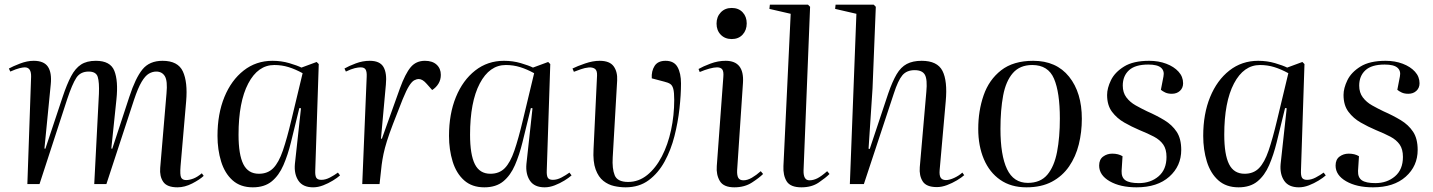

<svg xmlns="http://www.w3.org/2000/svg" viewBox="-20 -787 6129 821"><path d="M403 -386Q405 -435 398 -458Q391 -481 359 -481Q324 -481 306.5 -454.5Q289 -428 267 -362L149 0H97L113 -459Q114 -499 86 -499Q78 -499 63.5 -495.5Q49 -492 24 -481L18 -494Q34 -503 65 -515Q96 -527 124 -527Q168 -527 185 -501.5Q202 -476 197 -426L170 -152L174 -151L248 -373Q266 -427 284 -461Q302 -495 326.5 -511Q351 -527 390 -527Q452 -527 469 -484Q486 -441 478 -363L456 -152L460 -151L533 -373Q559 -453 589 -490Q619 -527 675 -527Q741 -527 762 -481.5Q783 -436 776 -354L752 -76Q749 -39 754.5 -28Q760 -17 776 -17Q790 -17 807 -23.5Q824 -30 843 -46L851 -35Q834 -19 802 -2.5Q770 14 739 14Q694 14 678 -9.5Q662 -33 665 -69L692 -388Q697 -441 685 -461Q673 -481 648 -481Q632 -481 616.5 -472Q601 -463 585.5 -437Q570 -411 553 -360L435 0H383Z M1328 -58Q1327 -36 1332.5 -27Q1338 -18 1354 -18Q1372 -18 1391 -28Q1410 -38 1425 -49L1434 -37Q1423 -27 1403.5 -15Q1384 -3 1362 5.5Q1340 14 1319 14Q1275 14 1256 -14.5Q1237 -43 1241 -86L1267 -324L1260 -325L1224 -178Q1211 -125 1192 -81Q1173 -37 1142 -11.5Q1111 14 1061 14Q1008 14 974.5 -16Q941 -46 925.5 -96.5Q910 -147 910 -206Q910 -300 939.5 -372Q969 -444 1022 -485.5Q1075 -527 1145 -527Q1183 -527 1217 -517Q1251 -507 1269 -498L1334 -522L1343 -513ZM1087 -44Q1125 -44 1148.5 -68Q1172 -92 1189.5 -143Q1207 -194 1226 -274L1274 -474Q1243 -491 1214 -500Q1185 -509 1153 -509Q1083 -509 1041.5 -430Q1000 -351 1000 -211Q1000 -126 1020.5 -85Q1041 -44 1087 -44Z M1548 -459Q1549 -480 1543.5 -489.5Q1538 -499 1522 -499Q1512 -499 1497 -495.5Q1482 -492 1459 -481L1453 -494Q1472 -505 1501.5 -516Q1531 -527 1561 -527Q1604 -527 1619.5 -501Q1635 -475 1630 -425L1609 -194H1613L1690 -409Q1713 -472 1736 -499.5Q1759 -527 1797 -527Q1829 -527 1847 -510.5Q1865 -494 1865 -467Q1865 -446 1855 -429.5Q1845 -413 1828 -402L1805 -428Q1787 -449 1771 -449Q1761 -449 1751 -443.5Q1741 -438 1729.5 -420Q1718 -402 1702 -363Q1677 -300 1660.5 -257Q1644 -214 1634.5 -183.5Q1625 -153 1620 -129Q1615 -105 1612 -82L1603 0H1529Z M2318 -58Q2317 -36 2322.5 -27Q2328 -18 2344 -18Q2362 -18 2381 -28Q2400 -38 2415 -49L2424 -37Q2413 -27 2393.5 -15Q2374 -3 2352 5.5Q2330 14 2309 14Q2265 14 2246 -14.5Q2227 -43 2231 -86L2257 -324L2250 -325L2214 -178Q2201 -125 2182 -81Q2163 -37 2132 -11.5Q2101 14 2051 14Q1998 14 1964.5 -16Q1931 -46 1915.5 -96.5Q1900 -147 1900 -206Q1900 -300 1929.5 -372Q1959 -444 2012 -485.5Q2065 -527 2135 -527Q2173 -527 2207 -517Q2241 -507 2259 -498L2324 -522L2333 -513ZM2077 -44Q2115 -44 2138.5 -68Q2162 -92 2179.5 -143Q2197 -194 2216 -274L2264 -474Q2233 -491 2204 -500Q2175 -509 2143 -509Q2073 -509 2031.5 -430Q1990 -351 1990 -211Q1990 -126 2010.5 -85Q2031 -44 2077 -44Z M2826 -527Q2862 -527 2877 -500.5Q2892 -474 2892 -430Q2892 -382 2885.5 -323Q2879 -264 2864 -205Q2849 -146 2822 -96.5Q2795 -47 2754 -16.5Q2713 14 2655 14Q2631 14 2606 8.5Q2581 3 2560 -13.5Q2539 -30 2527 -62.5Q2515 -95 2518 -149L2533 -464Q2534 -486 2523.5 -493Q2513 -500 2497 -498.5Q2481 -497 2464 -491L2434 -480L2428 -494Q2448 -504 2481.5 -515.5Q2515 -527 2544 -527Q2587 -527 2604 -503.5Q2621 -480 2619 -443L2600 -114Q2597 -66 2608.5 -37.5Q2620 -9 2666 -9Q2711 -9 2747.5 -38.5Q2784 -68 2810 -118Q2836 -168 2849.5 -231Q2863 -294 2863 -360Q2863 -392 2859 -407Q2855 -422 2846 -428Q2837 -434 2820 -438L2767 -452Q2765 -483 2779 -505Q2793 -527 2826 -527Z M3044 -686Q3044 -715 3062 -734Q3080 -753 3109 -753Q3138 -753 3155.5 -734.5Q3173 -716 3173 -687Q3173 -658 3155.5 -639Q3138 -620 3109 -620Q3080 -620 3062 -638.5Q3044 -657 3044 -686ZM3073 -458Q3075 -481 3068.5 -490Q3062 -499 3046 -499Q3033 -499 3013 -493.5Q2993 -488 2972 -479L2967 -492Q2986 -503 3018 -515Q3050 -527 3083 -527Q3163 -527 3157 -433L3132 -59Q3131 -37 3137 -26.5Q3143 -16 3159 -16Q3176 -16 3195 -27Q3214 -38 3233 -55L3243 -43Q3227 -27 3195.5 -6.5Q3164 14 3120 14Q3074 14 3058 -13Q3042 -40 3045 -77Z M3361 -728 3270 -749 3272 -767H3435L3444 -758L3416 -58Q3415 -16 3441 -16Q3458 -16 3475 -24.5Q3492 -33 3517 -55L3527 -43Q3511 -27 3481 -6.5Q3451 14 3407 14Q3360 14 3344 -11.5Q3328 -37 3330 -77Z M4103 -38Q4092 -28 4072 -16Q4052 -4 4029.5 4.5Q4007 13 3986 13Q3941 13 3925.5 -11.5Q3910 -36 3913 -72L3941 -394Q3946 -447 3935 -467Q3924 -487 3891 -487Q3857 -487 3838.5 -465Q3820 -443 3802 -387L3674 0H3614L3642 -728L3551 -749L3553 -767H3716L3725 -758L3711 -409L3694 -151L3699 -150L3778 -387Q3796 -439 3814 -469.5Q3832 -500 3857.5 -513.5Q3883 -527 3921 -527Q3988 -527 4010 -484Q4032 -441 4024 -354L3998 -60Q3996 -37 4002.5 -27Q4009 -17 4025 -17Q4040 -17 4060.5 -26.5Q4081 -36 4095 -49Z M4369 14Q4303 14 4257 -18Q4211 -50 4187 -106.5Q4163 -163 4163 -236Q4163 -313 4186 -379.5Q4209 -446 4261 -486.5Q4313 -527 4398 -527Q4497 -527 4551.5 -459Q4606 -391 4606 -279Q4606 -222 4593 -169.5Q4580 -117 4551.5 -75.5Q4523 -34 4478 -10Q4433 14 4369 14ZM4375 -5Q4429 -5 4458.5 -40Q4488 -75 4500 -137.5Q4512 -200 4512 -280Q4512 -392 4487 -450.5Q4462 -509 4394 -509Q4341 -509 4311 -474.5Q4281 -440 4269.5 -378.5Q4258 -317 4258 -236Q4258 -123 4286 -64Q4314 -5 4375 -5Z M4850 -4Q4900 -4 4934 -33Q4968 -62 4968 -116Q4968 -149 4954 -169Q4940 -189 4914.5 -202.5Q4889 -216 4852 -231Q4819 -245 4787.5 -263Q4756 -281 4735 -309Q4714 -337 4714 -381Q4714 -410 4730.5 -444Q4747 -478 4786.5 -502.5Q4826 -527 4894 -527Q4934 -527 4967 -514.5Q5000 -502 5019.5 -480.5Q5039 -459 5039 -431Q5039 -411 5025.5 -398.5Q5012 -386 4991 -386Q4974 -386 4962.5 -391.5Q4951 -397 4944 -403L4955 -460Q4960 -484 4944.5 -497.5Q4929 -511 4890 -511Q4834 -511 4807.5 -486.5Q4781 -462 4781 -421Q4781 -391 4796.5 -370.5Q4812 -350 4836 -336.5Q4860 -323 4885 -311Q4926 -293 4959 -273Q4992 -253 5011.5 -223.5Q5031 -194 5031 -146Q5031 -77 4980 -31.5Q4929 14 4840 14Q4770 14 4725 -12Q4680 -38 4680 -79Q4680 -105 4697 -117.5Q4714 -130 4736 -130Q4762 -130 4780 -119L4776 -56Q4775 -28 4792.5 -16Q4810 -4 4850 -4Z M5543 -58Q5542 -36 5547.5 -27Q5553 -18 5569 -18Q5587 -18 5606 -28Q5625 -38 5640 -49L5649 -37Q5638 -27 5618.5 -15Q5599 -3 5577 5.5Q5555 14 5534 14Q5490 14 5471 -14.5Q5452 -43 5456 -86L5482 -324L5475 -325L5439 -178Q5426 -125 5407 -81Q5388 -37 5357 -11.5Q5326 14 5276 14Q5223 14 5189.5 -16Q5156 -46 5140.5 -96.5Q5125 -147 5125 -206Q5125 -300 5154.5 -372Q5184 -444 5237 -485.5Q5290 -527 5360 -527Q5398 -527 5432 -517Q5466 -507 5484 -498L5549 -522L5558 -513ZM5302 -44Q5340 -44 5363.5 -68Q5387 -92 5404.5 -143Q5422 -194 5441 -274L5489 -474Q5458 -491 5429 -500Q5400 -509 5368 -509Q5298 -509 5256.5 -430Q5215 -351 5215 -211Q5215 -126 5235.5 -85Q5256 -44 5302 -44Z M5861 -4Q5911 -4 5945 -33Q5979 -62 5979 -116Q5979 -149 5965 -169Q5951 -189 5925.5 -202.5Q5900 -216 5863 -231Q5830 -245 5798.5 -263Q5767 -281 5746 -309Q5725 -337 5725 -381Q5725 -410 5741.5 -444Q5758 -478 5797.5 -502.5Q5837 -527 5905 -527Q5945 -527 5978 -514.5Q6011 -502 6030.5 -480.5Q6050 -459 6050 -431Q6050 -411 6036.5 -398.5Q6023 -386 6002 -386Q5985 -386 5973.5 -391.5Q5962 -397 5955 -403L5966 -460Q5971 -484 5955.5 -497.5Q5940 -511 5901 -511Q5845 -511 5818.5 -486.5Q5792 -462 5792 -421Q5792 -391 5807.5 -370.5Q5823 -350 5847 -336.5Q5871 -323 5896 -311Q5937 -293 5970 -273Q6003 -253 6022.5 -223.5Q6042 -194 6042 -146Q6042 -77 5991 -31.5Q5940 14 5851 14Q5781 14 5736 -12Q5691 -38 5691 -79Q5691 -105 5708 -117.5Q5725 -130 5747 -130Q5773 -130 5791 -119L5787 -56Q5786 -28 5803.5 -16Q5821 -4 5861 -4Z"/></svg>

Font: Literata 72pt
Style: Italic
Weight: 400
Italic angle: -2°
Designer: Latin by Veronika Burian and Jose Scaglione. Greek by Irene Vlachou. Cyrillic by Vera Evstafieva
Foundry: TypeTogether
Version: Version 3.002